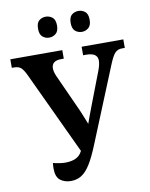

<svg xmlns="http://www.w3.org/2000/svg" viewBox="-98 -984 834 1066"><g transform="rotate(-10 318.5 -451.5)"><path d="M215 10Q180 10 155.5 -8.5Q131 -27 131 -75Q131 -91 133 -106Q173 -96 202 -96Q236 -96 260 -107Q284 -118 296 -142L298 -145L80 -610Q66 -640 52.5 -653Q39 -666 11 -666H0V-714H293V-666H278Q224 -666 224 -623Q224 -604 235 -579L332 -365Q341 -343 348.5 -325Q356 -307 364 -286Q371 -307 378 -325Q385 -343 393 -365L472 -571Q483 -602 483 -622Q483 -666 420 -666H402V-714H637V-666H621Q597 -666 582 -650.5Q567 -635 548 -588L374 -162Q348 -98 324.5 -60.5Q301 -23 275 -6.5Q249 10 215 10ZM419 -795Q397 -795 381 -808.5Q365 -822 365 -854Q365 -887 381 -900Q397 -913 419 -913Q439 -913 455.5 -900Q472 -887 472 -854Q472 -822 455.5 -808.5Q439 -795 419 -795ZM234 -795Q213 -795 197 -808.5Q181 -822 181 -854Q181 -887 197 -900Q213 -913 234 -913Q255 -913 271.5 -900Q288 -887 288 -854Q288 -822 271.5 -808.5Q255 -795 234 -795Z"/></g></svg>

Font: Noto Serif SemiCondensed SemiBold
Style: Regular
Weight: 600
Width: 4
Designer: Monotype Design Team
Foundry: Monotype Imaging Inc.
Version: Version 2.013; ttfautohint (v1.8.4.7-5d5b)